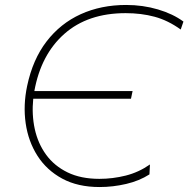

<svg xmlns="http://www.w3.org/2000/svg" viewBox="-20 -745 760 774"><path d="M381.5 9Q293.5 9 230.8 -25Q168 -59 131 -117Q94 -175 83.5 -248Q73 -321 89.5 -399Q112 -505.5 167.8 -578Q223.5 -650.5 305.5 -687.8Q387.5 -725 488.5 -725Q556 -725 616.8 -707Q677.5 -689 719.5 -658L708.5 -626Q657 -663 603.2 -677.5Q549.5 -692 486.5 -692Q334 -692 239.5 -608.5Q145 -525 118.5 -378H514.5L508 -347H114Q107.5 -283 120.2 -224.8Q133 -166.5 166 -121.2Q199 -76 252.5 -50Q306 -24 380.5 -24Q434.5 -24 487 -37.2Q539.5 -50.5 584.5 -82L582.5 -42Q542 -16 488.8 -3.5Q435.5 9 381.5 9Z"/></svg>

Font: Commissioner Thin
Style: Italic
Weight: 100
Italic angle: -12°
Designer: Kostas Bartsokas
Foundry: Kostas Bartsokas
Version: Version 1.000; ttfautohint (v1.8.3)